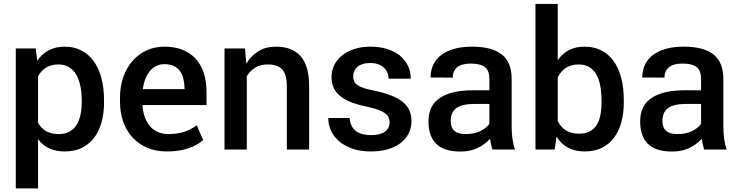

<svg xmlns="http://www.w3.org/2000/svg" viewBox="-20 -782 3864 1004"><path d="M179 203H62.5V-528.5H167L174.5 -464Q225.5 -538 317.5 -538Q367.5 -538 406 -518Q444.5 -498 470.8 -461.2Q497 -424.5 510.5 -372.8Q524 -321 524 -257.5V-247Q524 -188.5 510.5 -141Q497 -93.5 471 -60Q445 -26.5 406.8 -8.2Q368.5 10 319 10Q228.5 10 180.5 -52H180Q179.5 -51.5 179 -51.5ZM287 -81Q318 -81 340.8 -92.5Q363.5 -104 378.2 -125.8Q393 -147.5 400.2 -178.8Q407.5 -210 407.5 -249.5V-257.5Q407.5 -298 400.2 -332.5Q393 -367 378.2 -392Q363.5 -417 340.5 -431Q317.5 -445 286 -445Q212.5 -445 179 -383V-140Q195.5 -110.5 221.8 -95.8Q248 -81 287 -81Z M853 10Q796 10 750.8 -9Q705.5 -28 673.5 -62.5Q641.5 -97 624.5 -145Q607.5 -193 607.5 -251V-272Q607.5 -330.5 624.8 -379.2Q642 -428 672.8 -463.2Q703.5 -498.5 746 -518.2Q788.5 -538 839.5 -538Q893.5 -538 934.8 -521.5Q976 -505 1003.8 -474.2Q1031.5 -443.5 1045.8 -399.8Q1060 -356 1060 -301V-232.5H725Q727 -198.5 736.8 -170.8Q746.5 -143 763.5 -123Q780.5 -103 804.8 -92Q829 -81 860.5 -81Q884.5 -81 904 -83.8Q923.5 -86.5 941 -92Q958.5 -97.5 975 -106Q991.5 -114.5 1009 -126.5L1042.5 -49.5Q1010 -21 962.2 -5.5Q914.5 10 853 10ZM945 -316Q945 -344.5 939.5 -368.5Q934 -392.5 921.8 -409.8Q909.5 -427 889.2 -436.8Q869 -446.5 839.5 -446.5Q815.5 -446.5 796.5 -436.8Q777.5 -427 763.2 -409.8Q749 -392.5 739.8 -368.5Q730.5 -344.5 727 -316Z M1596.5 0H1480V-330.5Q1480 -390.5 1456.8 -417.8Q1433.5 -445 1379.5 -445Q1342 -445 1315 -428.5Q1288 -412 1270.5 -383.5V0H1154V-528.5H1261L1267.5 -452Q1267.5 -452 1267.5 -452Q1267.5 -452 1267.5 -452Q1267.5 -452 1268 -452Q1268 -452 1268 -452Q1268 -452 1268 -452Q1268 -452 1268 -452H1268.5Q1268.5 -452 1268.5 -452Q1268.5 -451.5 1269 -451.5Q1294 -491.5 1332 -514.8Q1370 -538 1423 -538Q1464.5 -538 1496.8 -526Q1529 -514 1551.2 -489Q1573.5 -464 1585 -425Q1596.5 -386 1596.5 -331.5Z M1918.5 10Q1866 10 1824.8 -4Q1783.5 -18 1755 -41.8Q1726.5 -65.5 1711.5 -97.2Q1696.5 -129 1696.5 -165H1808.5Q1809.5 -141.5 1818.2 -124.5Q1827 -107.5 1841.5 -96.5Q1856 -85.5 1876 -80.5Q1896 -75.5 1920 -75.5Q1968.5 -75.5 1993 -93.5Q2017.5 -111.5 2017.5 -142.5Q2017.5 -157 2011.8 -168.8Q2006 -180.5 1992.8 -190.2Q1979.5 -200 1957.8 -208Q1936 -216 1904 -223Q1854 -233 1818 -247Q1782 -261 1758.8 -280Q1735.5 -299 1724.5 -323.5Q1713.5 -348 1713.5 -379Q1713.5 -412.5 1728 -441.8Q1742.5 -471 1769 -492.2Q1795.5 -513.5 1833 -525.8Q1870.5 -538 1916.5 -538Q1967 -538 2006.2 -525.2Q2045.5 -512.5 2072.5 -490Q2099.5 -467.5 2113.8 -437Q2128 -406.5 2128 -370.5H2012Q2012 -387 2005.8 -402Q1999.5 -417 1987.5 -428.2Q1975.5 -439.5 1957.5 -446Q1939.5 -452.5 1916.5 -452.5Q1894 -452.5 1877 -447.2Q1860 -442 1849 -432.5Q1838 -423 1832.5 -410.5Q1827 -398 1827 -383.5Q1827 -369 1831.2 -358Q1835.5 -347 1847.5 -338.2Q1859.5 -329.5 1881 -322Q1902.5 -314.5 1937 -308Q1989 -297 2026 -282.5Q2063 -268 2086.5 -248.5Q2110 -229 2120.8 -204.2Q2131.5 -179.5 2131.5 -148.5Q2131.5 -112 2116.2 -82.8Q2101 -53.5 2073.2 -32.8Q2045.5 -12 2006.2 -1Q1967 10 1918.5 10Z M2388 10.5Q2302 10.5 2261.2 -29.8Q2220.5 -70 2220.5 -147.5Q2220.5 -230.5 2280.8 -270.2Q2341 -310 2454 -310H2539V-370.5Q2539 -412.5 2516 -431Q2493 -449.5 2441.5 -449.5Q2393.5 -449.5 2370.5 -430Q2347.5 -410.5 2347.5 -376Q2318.5 -376 2290 -376.5H2288Q2285 -376.5 2282 -376.5H2280Q2278 -376.5 2275.5 -376.5H2274Q2271 -376.5 2268.5 -376.5H2266.5Q2266 -376.5 2265 -376.5H2263Q2262 -376.5 2261.5 -376.5H2240.5Q2239 -376.5 2238 -376.5H2236Q2235 -376.5 2234 -376.5H2231.5Q2231.5 -411.5 2244.5 -441Q2257.5 -470.5 2284.2 -492Q2311 -513.5 2352 -525.8Q2393 -538 2449 -538Q2551.5 -538 2603.5 -497.5Q2655.5 -457 2655.5 -369.5V-120.5Q2655.5 -50 2673 0H2555Q2550.5 -14.5 2547.5 -28.5Q2544.5 -42.5 2542.5 -56Q2514 -25 2475.2 -7.2Q2436.5 10.5 2388 10.5ZM2416 -81Q2459.5 -81 2491.2 -96.2Q2523 -111.5 2539 -134.5V-238.5H2460Q2396.5 -238.5 2366.8 -217.2Q2337 -196 2337 -149Q2337 -81 2413 -81Z M3037 10Q2939 10 2890 -67.5L2880.5 0H2780V-761.5H2896.5V-469.5Q2896.5 -469.5 2896.5 -469.5Q2896.5 -469.5 2896.5 -469.5Q2896.5 -469.5 2897 -469.5Q2897 -469.5 2897 -469.5Q2897 -469.5 2897 -469.5H2897.5Q2897.5 -469.5 2897.5 -469.5Q2897.5 -469.5 2897.5 -469.5Q2897.5 -469 2898 -469Q2946 -538 3036 -538Q3086.5 -538 3125 -518.2Q3163.5 -498.5 3189.5 -461.8Q3215.5 -425 3228.8 -373.2Q3242 -321.5 3242 -257.5V-247Q3242 -188 3228.5 -140.5Q3215 -93 3189 -59.5Q3163 -26 3124.8 -8Q3086.5 10 3037 10ZM3007.5 -83Q3040 -83 3062.5 -94.2Q3085 -105.5 3099 -126.8Q3113 -148 3119.2 -179Q3125.5 -210 3125.5 -249.5V-254.5Q3125.5 -296.5 3119.2 -331.8Q3113 -367 3098.8 -392Q3084.5 -417 3061.8 -431Q3039 -445 3006.5 -445Q2929.5 -445 2896.5 -377V-149.5Q2912.5 -116.5 2939.8 -99.8Q2967 -83 3007.5 -83Z M3495 10.5Q3409 10.5 3368.2 -29.8Q3327.5 -70 3327.5 -147.5Q3327.5 -230.5 3387.8 -270.2Q3448 -310 3561 -310H3646V-370.5Q3646 -412.5 3623 -431Q3600 -449.5 3548.5 -449.5Q3500.5 -449.5 3477.5 -430Q3454.5 -410.5 3454.5 -376Q3425.5 -376 3397 -376.5H3395Q3392 -376.5 3389 -376.5H3387Q3385 -376.5 3382.5 -376.5H3381Q3378 -376.5 3375.5 -376.5H3373.5Q3373 -376.5 3372 -376.5H3370Q3369 -376.5 3368.5 -376.5H3347.5Q3346 -376.5 3345 -376.5H3343Q3342 -376.5 3341 -376.5H3338.5Q3338.5 -411.5 3351.5 -441Q3364.5 -470.5 3391.2 -492Q3418 -513.5 3459 -525.8Q3500 -538 3556 -538Q3658.5 -538 3710.5 -497.5Q3762.5 -457 3762.5 -369.5V-120.5Q3762.5 -50 3780 0H3662Q3657.5 -14.5 3654.5 -28.5Q3651.5 -42.5 3649.5 -56Q3621 -25 3582.2 -7.2Q3543.5 10.5 3495 10.5ZM3523 -81Q3566.5 -81 3598.2 -96.2Q3630 -111.5 3646 -134.5V-238.5H3567Q3503.5 -238.5 3473.8 -217.2Q3444 -196 3444 -149Q3444 -81 3520 -81Z"/></svg>

Font: Roberto Sans Medium
Style: Regular
Weight: 500
Designer: Google (font) & Cristiano Sobral (main changes)
Version: Version 1.000;October 12, 2021;FontCreator 14.0.0.2814 64-bi